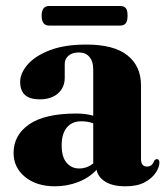

<svg xmlns="http://www.w3.org/2000/svg" viewBox="-20 -626 574 657"><path d="M26.5 -102.5Q26.5 -164 80.2 -200.8Q134 -237.5 241 -237.5Q274 -237.5 299 -230V-389Q299 -416 286 -431.2Q273 -446.5 250 -446.5Q227 -446.5 214.2 -435.2Q201.5 -424 201.5 -407.5V-359.5Q201.5 -326.5 178.2 -306.2Q155 -286 115.5 -286Q49 -286 49 -346Q49 -375.5 74.5 -405Q100 -434.5 150.2 -454Q200.5 -473.5 275.5 -473.5Q370 -473.5 416.2 -436.5Q462.5 -399.5 462.5 -334V-82.5Q462.5 -56 483 -56Q500.5 -56 507.5 -75.5Q511.5 -81.5 516.5 -81.5Q525.5 -81.5 525.5 -69.5Q525.5 -54.5 513.2 -35.5Q501 -16.5 475.5 -2.5Q450 11.5 409.5 11.5Q366 11.5 340.8 -4Q315.5 -19.5 310.5 -45Q285 -17.5 247.2 -3Q209.5 11.5 168 11.5Q105 11.5 65.8 -20.5Q26.5 -52.5 26.5 -102.5ZM191 -128.5Q191 -89 207.8 -69.2Q224.5 -49.5 251 -49.5Q277 -49.5 299 -66.5V-204Q280 -211 258 -211Q226.5 -211 208.8 -189.8Q191 -168.5 191 -128.5ZM122.5 -572Q122.5 -605.5 148 -605.5H390.5Q404 -605.5 410.2 -598.5Q416.5 -591.5 416.5 -572.5Q416.5 -554 410.2 -546.2Q404 -538.5 390.5 -538.5H148Q122.5 -538.5 122.5 -572Z"/></svg>

Font: Fraunces 72pt
Style: Bold
Weight: 700
Version: Version 1.000;[b76b70a41]